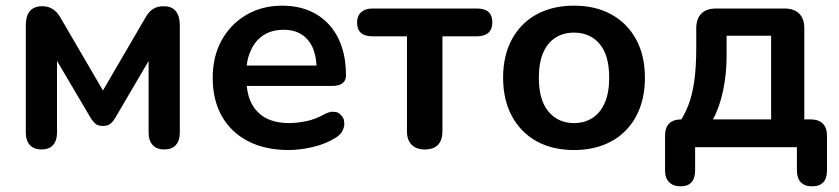

<svg xmlns="http://www.w3.org/2000/svg" viewBox="-20 -519 2957 677"><path d="M126 8Q100 8 85.5 -7.5Q71 -23 71 -51V-429Q71 -451 77 -466Q83 -481 96 -489Q109 -497 128 -497Q147 -497 159.5 -490.5Q172 -484 181 -474Q190 -464 196 -452L343 -200L490 -452Q497 -465 505.5 -475Q514 -485 526.5 -491Q539 -497 557 -497Q586 -497 600 -479.5Q614 -462 614 -429V-51Q614 -23 600 -7.5Q586 8 559 8Q533 8 518.5 -7.5Q504 -23 504 -51V-345H528L385 -101Q380 -92 370.5 -83.5Q361 -75 343 -75Q324 -75 315 -84Q306 -93 301 -101L157 -345H181V-51Q181 -23 167 -7.5Q153 8 126 8Z M998 10Q915 10 855 -21Q795 -52 762.5 -109Q730 -166 730 -244Q730 -320 761.5 -377Q793 -434 848.5 -466.5Q904 -499 975 -499Q1027 -499 1068.5 -482Q1110 -465 1139.5 -433Q1169 -401 1184.5 -355.5Q1200 -310 1200 -253Q1200 -235 1187.5 -225.5Q1175 -216 1152 -216H850Q856 -158 887 -126Q925 -85 1000 -85Q1026 -85 1058.5 -91.5Q1091 -98 1120 -114Q1139 -125 1153 -125Q1155 -125 1164 -124Q1173 -123 1182.5 -113Q1192 -103 1193 -94Q1194 -85 1194 -82Q1194 -71 1187.5 -57.5Q1181 -44 1163 -33Q1128 -11 1082.5 -0.5Q1037 10 998 10ZM1083 -350Q1069 -381 1043.5 -397.5Q1018 -414 980 -414Q938 -414 908.5 -394.5Q879 -375 864 -340Q853 -317 850 -288H1096Q1094 -324 1083 -350Z M1478 8Q1448 8 1431.5 -8.5Q1415 -25 1415 -56V-391H1293Q1239 -391 1239 -440Q1239 -463 1253.5 -476Q1268 -489 1293 -489H1662Q1716 -489 1716 -440Q1716 -416 1702 -403.5Q1688 -391 1662 -391H1540V-56Q1540 -25 1524.5 -8.5Q1509 8 1478 8Z M2004 10Q1928 10 1872 -21Q1816 -52 1785 -109.5Q1754 -167 1754 -245Q1754 -304 1771.5 -350.5Q1789 -397 1822 -430.5Q1855 -464 1901 -481.5Q1947 -499 2004 -499Q2080 -499 2136 -468Q2192 -437 2223 -380Q2254 -323 2254 -245Q2254 -186 2236.5 -139Q2219 -92 2186 -58.5Q2153 -25 2107 -7.5Q2061 10 2004 10ZM2004 -85Q2041 -85 2069 -103Q2097 -121 2112.5 -156.5Q2128 -192 2128 -245Q2128 -325 2094 -364.5Q2060 -404 2004 -404Q1967 -404 1939 -386.5Q1911 -369 1895.5 -333.5Q1880 -298 1880 -245Q1880 -166 1914 -125.5Q1948 -85 2004 -85Z M2379 138Q2354 138 2339.5 123.5Q2325 109 2325 82V-40Q2325 -98 2383 -98H2439L2365 -72Q2391 -107 2406 -145Q2421 -183 2428 -232.5Q2435 -282 2435 -350V-419Q2435 -453 2453 -471Q2471 -489 2505 -489H2746Q2780 -489 2798 -471Q2816 -453 2816 -419V-40L2758 -98H2838Q2866 -98 2881 -83.5Q2896 -69 2896 -40V82Q2896 138 2843 138Q2817 138 2803.5 123.5Q2790 109 2790 82V0H2431V82Q2431 138 2379 138ZM2494 -98H2699V-393H2542V-321Q2542 -258 2529.5 -199Q2517 -140 2494 -98Z"/></svg>

Font: Nunito
Style: Bold
Weight: 700
Designer: Vernon Adams
Foundry: Vernon Adams
Version: Version 3.602